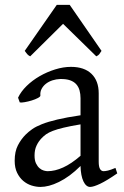

<svg xmlns="http://www.w3.org/2000/svg" viewBox="-20 -738 499 773"><path d="M171.9 -48.8Q201.2 -48.8 234.1 -63.7Q267.1 -78.6 304.2 -110.8V-237.3Q263.2 -230.5 236.6 -224.1Q210 -217.8 192.9 -211.2Q175.8 -204.6 165.5 -197.3Q155.3 -189.9 147.5 -181.6Q134.8 -168.5 127 -151.6Q119.1 -134.8 119.1 -111.8Q119.1 -92.3 125 -80.1Q130.9 -67.9 139.2 -60.8Q147.5 -53.7 156.5 -51.3Q165.5 -48.8 171.9 -48.8ZM452.1 -40Q410.6 -11.2 383.5 1.7Q356.4 14.6 342.8 14.6Q326.7 14.6 315.9 -7.8Q305.2 -30.3 304.2 -69.8Q282.2 -47.9 260.3 -31.7Q238.3 -15.6 217.3 -5.4Q196.3 4.9 177.5 9.8Q158.7 14.6 143.1 14.6Q125.5 14.6 106.9 8.8Q88.4 2.9 73.5 -9.8Q58.6 -22.5 48.8 -42.5Q39.1 -62.5 39.1 -90.8Q39.1 -127.9 52 -152.8Q64.9 -177.7 83 -195.8Q94.7 -207.5 109.6 -218Q124.5 -228.5 149.2 -238.3Q173.8 -248 210.9 -256.8Q248 -265.6 304.2 -273.9V-342.8Q304.2 -359.4 300.3 -373.8Q296.4 -388.2 287.1 -398.7Q277.8 -409.2 262 -414.8Q246.1 -420.4 222.2 -419.9Q206.5 -419.4 191.4 -414.6Q176.3 -409.7 165 -400.9Q153.8 -392.1 147.5 -380.1Q141.1 -368.2 142.6 -353.5Q143.1 -349.1 132.6 -343.5Q122.1 -337.9 107.7 -333.5Q93.3 -329.1 79.3 -326.7Q65.4 -324.2 59.6 -325.7L52.7 -344.7Q64 -369.1 86.9 -391.6Q109.9 -414.1 139.4 -431.2Q168.9 -448.2 201.9 -458.5Q234.9 -468.8 265.6 -468.8Q319.3 -468.8 348.4 -440.7Q377.4 -412.6 377.4 -362.3V-86.9Q377.4 -66.4 382.8 -57.6Q388.2 -48.8 397 -48.8Q403.8 -48.8 414.6 -51.3Q425.3 -53.7 444.8 -62ZM388.7 -533.2Q382.8 -523.9 379.4 -519.5Q376 -515.1 367.7 -511.2L233.9 -642.1L101.6 -511.2Q97.7 -513.2 95 -515.1Q92.3 -517.1 90.1 -519.5Q87.9 -522 85.4 -525.4Q83 -528.8 79.6 -533.2L208.5 -718.3H260.7Z"/></svg>

Font: Noto Serif Devanagari
Style: Bold
Weight: 700
Designer: Monotype Design Team
Foundry: Monotype Imaging Inc.
Version: Version 1.01